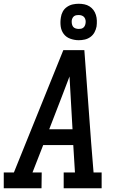

<svg xmlns="http://www.w3.org/2000/svg" viewBox="-28 -1002 648 1022"><path d="M193 0H-8V-84H46L309 -735H421L457 -245L470 -84H513V0H311V-84H371L362 -230H202L145 -84H194ZM234 -314H358L348 -490Q346 -516 345 -542.5Q344 -569 342 -595Q332 -569 322 -542.5Q312 -516 302 -490ZM391 -788Q368 -788 346 -796Q324 -804 311 -821.5Q298 -839 295 -862Q292 -885 296 -909Q298 -925 306 -940Q314 -955 328.5 -965Q343 -975 359 -978.5Q375 -982 391 -982Q406 -982 421 -979Q436 -976 448.5 -968Q461 -960 469.5 -948.5Q478 -937 482.5 -922.5Q487 -908 487.5 -892.5Q488 -877 486 -861Q483 -845 475 -830Q467 -815 453 -805Q439 -795 423 -791.5Q407 -788 391 -788ZM391 -848Q397 -848 403 -849Q409 -850 414.5 -854Q420 -858 423 -864Q426 -870 427 -876Q429 -885 427.5 -894Q426 -903 421 -909.5Q416 -916 408 -919Q400 -922 391 -922Q385 -922 378.5 -921Q372 -920 366.5 -916Q361 -912 358 -906Q355 -900 354 -894Q353 -885 354.5 -876Q356 -867 360.5 -860.5Q365 -854 373.5 -851Q382 -848 391 -848Z"/></svg>

Font: Iosevka HT Medium Extended
Style: Italic
Weight: 500
Width: 7
Italic angle: -9°
Monospace: yes
Designer: Belleve Invis
Foundry: Belleve Invis
Version: Version 32.3.0; ttfautohint (v1.8.4)